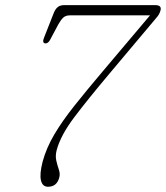

<svg xmlns="http://www.w3.org/2000/svg" viewBox="-20 -720 648 750"><path d="M211.5 -26.5Q202 9.5 167.5 9.5Q146 9.5 140 -15.2Q134 -40 146.5 -88.5Q161 -142 192 -194.5Q223 -247 270.5 -306.8Q318 -366.5 381 -441L566 -660H253Q237 -660 227.8 -651.8Q218.5 -643.5 208.5 -626L176.5 -566Q168.5 -550 157.5 -550.5Q143 -551.5 152.5 -574L190.5 -670.5Q196.5 -685 205.8 -692.5Q215 -700 231.5 -700H586Q612.5 -700 607 -679.5Q605 -671.5 600.8 -664Q596.5 -656.5 587.5 -646.5L408 -433Q323 -332 270 -261.8Q217 -191.5 201.5 -134Q195.5 -111.5 200 -92.2Q204.5 -73 210 -57Q215.5 -41 211.5 -26.5Z"/></svg>

Font: Fraunces 9pt SuperSoft Thin
Style: Italic
Weight: 100
Italic angle: -16°
Version: Version 1.000;[0bf87f6ff]